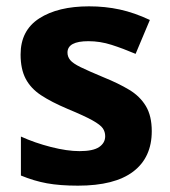

<svg xmlns="http://www.w3.org/2000/svg" viewBox="-20 -576 537 606"><path d="M459 -162Q459 -79 400.5 -34.5Q342 10 226 10Q169 10 128 2.5Q87 -5 46 -22V-145Q90 -125 141 -112Q192 -99 231 -99Q274 -99 293 -112Q312 -125 312 -146Q312 -160 304.5 -171Q297 -182 272 -196Q247 -210 194 -232Q142 -254 109.5 -275.5Q77 -297 61 -327.5Q45 -358 45 -404Q45 -480 104 -518Q163 -556 261 -556Q312 -556 358 -546Q404 -536 453 -513L408 -406Q368 -423 332 -434.5Q296 -446 259 -446Q193 -446 193 -410Q193 -397 201.5 -386.5Q210 -376 234.5 -364Q259 -352 307 -332Q354 -313 388 -292.5Q422 -272 440.5 -241Q459 -210 459 -162Z"/></svg>

Font: Noto Sans
Style: Bold
Weight: 700
Designer: Monotype Design Team
Foundry: Monotype Imaging Inc.
Version: Version 2.000;GOOG;noto-source:20170915:90ef993387c0; ttfaut